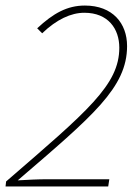

<svg xmlns="http://www.w3.org/2000/svg" viewBox="-28 -672 504 692"><path d="M-8 0H362L366 -26H144C108 -26 72 -24 36 -22C306 -254 430 -356 430 -506C430 -588 378 -652 278 -652C214 -652 164 -624 106 -570L124 -552C176 -602 228 -626 276 -626C362 -626 402 -568 402 -500C402 -366 288 -272 -6 -18Z"/></svg>

Font: Source Sans Pro ExtraLight
Style: Italic
Weight: 200
Italic angle: -11°
Designer: Paul D. Hunt
Foundry: Adobe Systems Incorporated
Version: Version 3.006;hotconv 1.0.111;makeotfexe 2.5.65597